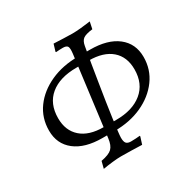

<svg xmlns="http://www.w3.org/2000/svg" viewBox="-160 -829 1015 1023"><g transform="rotate(-30 347.0 -317.0)"><path d="M193 42 204 -1Q253 -10 271.5 -28Q290 -46 295 -87L357 -572Q361 -604 355 -615Q349 -626 326 -626Q319 -626 306.5 -625.5Q294 -625 284 -624L282 -627L295 -670Q319 -669 354 -667.5Q389 -666 409 -666Q431 -666 462.5 -669Q494 -672 521 -676L512 -633Q470 -628 454 -616.5Q438 -605 433 -576Q425 -533 416.5 -480.5Q408 -428 399 -372.5Q390 -317 382 -265Q374 -213 368 -169Q362 -125 358.5 -95.5Q355 -66 355 -56Q355 -31 363.5 -21.5Q372 -12 392 -12Q406 -12 421.5 -13Q437 -14 447 -15L448 -11L434 33Q409 32 370 31Q331 30 305 30Q285 30 252.5 33.5Q220 37 193 42ZM269 -104Q162 -104 102 -151Q42 -198 42 -280Q42 -358 85.5 -417.5Q129 -477 204 -511Q279 -545 373 -545H386L379 -498H336Q233 -498 175 -450Q117 -402 117 -313Q117 -237 165.5 -194Q214 -151 304 -151H337L331 -104ZM331 -104 337 -151H381Q482 -151 541 -199.5Q600 -248 600 -336Q600 -413 551 -455.5Q502 -498 412 -498H381L386 -545H447Q555 -545 615 -498Q675 -451 675 -369Q675 -292 631 -232Q587 -172 512.5 -138Q438 -104 344 -104Z"/></g></svg>

Font: Alegreya
Style: Italic
Weight: 400
Italic angle: -7°
Designer: Juan Pablo del Peral
Foundry: Huerta Tipografica
Version: Version 2.009